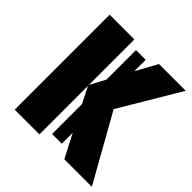

<svg xmlns="http://www.w3.org/2000/svg" viewBox="-186 -868 1021 1021"><g transform="rotate(45 325.0 -357.0)"><path d="M375 -49H302V-274L256 -365V0H70V-714H256V-372L302 -458V-680H375V-594L441 -714H642L440 -374L650 0H443L375 -131Z"/></g></svg>

Font: Noto Sans SemiCondensed Black
Style: Regular
Weight: 900
Width: 4
Designer: Monotype Design Team
Foundry: Monotype Imaging Inc.
Version: Version 2.013; ttfautohint (v1.8.4.7-5d5b)